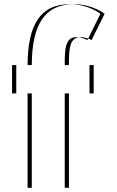

<svg xmlns="http://www.w3.org/2000/svg" viewBox="-20 -895 556 915"><path d="M131.5 -585C132 -777 192.5 -875 332.5 -875C422.5 -875 478.5 -829 478.5 -829L416.5 -704C416.5 -704 392.5 -718 363.5 -718C308.5 -718 308.5 -653 308.5 -585H426.5V-450H308.5V0H131.5V-450H57.5V-585ZM111.5 -585H37.5V-450H111.5V0H288.5V-450H406.5V-585H288.5C288.5 -653 288.5 -718 343.5 -718C372.5 -718 396.5 -704 396.5 -704L458.5 -829C458.5 -829 402.5 -875 312.5 -875C172.5 -875 112 -777 111.5 -585Z"/></svg>

Font: Hussar Plate
Style: Regular
Weight: 700
Foundry: Cannot Into Space Fonts
Version: Version 0.798247